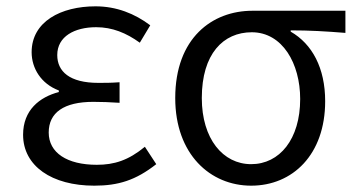

<svg xmlns="http://www.w3.org/2000/svg" viewBox="-20 -574 1125 607"><path d="M278 13C354 13 409 -4 474 -55L438 -110C386 -67 341 -53 286 -53C192 -53 134 -91 134 -155C134 -218 182 -252 275 -252C302 -252 326 -251 358 -249V-314C331 -312 313 -312 291 -312C200 -312 161 -348 161 -400C161 -459 216 -488 284 -488C335 -488 379 -470 422 -439L455 -494C406 -531 348 -554 282 -554C173 -554 80 -506 80 -409C80 -358 110 -309 166 -288V-283C105 -267 53 -226 53 -148C53 -49 144 13 278 13Z M774 13C905 13 1008 -85 1008 -254C1008 -359 967 -435 899 -474V-478C959 -478 1010 -475 1072 -470V-540H778C651 -540 534 -454 534 -264C534 -86 645 13 774 13ZM774 -55C685 -55 618 -135 618 -264C618 -404 686 -472 776 -472C873 -472 929 -373 929 -261C929 -134 864 -55 774 -55Z"/></svg>

Font: ChiuKong Gothic CL Normal
Style: Regular
Weight: 350
Designer: Ryoko NISHIZUKA 西塚涼子 (kana, bopomofo & ideographs); Paul D. Hunt (Latin, Greek & Cyrillic); Sandoll Communications 산돌커뮤니
Foundry: Adobe
Version: Version 1.300